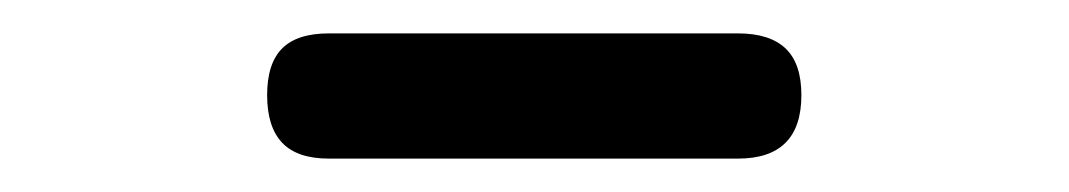

<svg xmlns="http://www.w3.org/2000/svg" viewBox="-20 -765 640 115"><path d="M177 -670Q158 -670 149 -679.5Q140 -689 140 -708Q140 -727 149 -736Q158 -745 177 -745H422Q441 -745 450.5 -736Q460 -727 460 -708Q460 -689 450.5 -679.5Q441 -670 422 -670Z"/></svg>

Font: Maple Mono NF
Style: Regular
Weight: 400
Monospace: yes
Designer: subframe7536
Version: Version 7.000